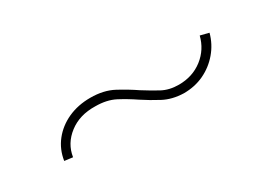

<svg xmlns="http://www.w3.org/2000/svg" viewBox="-11 -513 645 454"><g transform="rotate(-30 311.5 -286.0)"><path d="M86.9 -238.3Q91.3 -267.6 108.9 -289.8Q126.5 -312 153.8 -324.5Q181.2 -336.9 214.8 -336.9Q251 -336.9 277.3 -322.8Q303.7 -308.6 325.2 -293.9Q346.7 -280.3 366.5 -269.5Q386.2 -258.8 412.1 -258.8Q449.7 -258.8 477.1 -280Q504.4 -301.3 512.7 -335L536.1 -329.1Q528.8 -301.8 510.7 -280.5Q492.7 -259.3 467.5 -247.3Q442.4 -235.4 412.1 -235.4Q380.9 -236.3 357.4 -248.8Q334 -261.2 312.5 -275.4Q291 -290 268.6 -301.8Q246.1 -313.5 214.8 -313.5Q172.4 -314.5 143.6 -292.2Q114.7 -270 109.4 -235.4Z"/></g></svg>

Font: Inter 18pt Thin
Style: Regular
Weight: 250
Designer: Rasmus Andersson
Foundry: rsms
Version: Version 4.001;git-66647c0bb